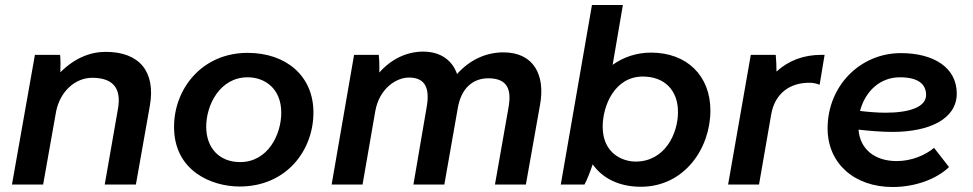

<svg xmlns="http://www.w3.org/2000/svg" viewBox="-20 -740 3903 770"><path d="M28 0H153L205 -293C221 -373 281 -428 350 -428C438 -428 467 -381 453 -303L400 0H525L581 -316C605 -453 539 -532 404 -532C343 -532 280 -508 222 -450C223 -475 223 -501 221 -520H120Z M941 8C1128 8 1237 -136 1237 -289C1237 -435 1128 -528 973 -528C791 -528 678 -385 678 -231C678 -54 829 8 941 8ZM943 -90C860 -90 807 -146 807 -232C807 -319 862 -430 973 -430C1042 -430 1108 -385 1108 -288C1108 -201 1055 -90 943 -90Z M1310 0H1434L1485 -294C1501 -384 1568 -429 1620 -429C1688 -429 1704 -383 1691 -310L1638 0H1762L1816 -307C1830 -388 1878 -426 1938 -426C2018 -426 2032 -378 2019 -307L1965 0H2089L2146 -321C2167 -437 2122 -530 1999 -530C1933 -530 1866 -503 1813 -443C1794 -498 1747 -533 1677 -533C1613 -533 1551 -505 1501 -449C1502 -477 1501 -501 1499 -520H1400Z M2229 0H2324C2333 -16 2347 -51 2357 -81C2396 -25 2463 9 2550 9C2724 9 2829 -144 2829 -297C2829 -435 2736 -529 2591 -529C2533 -529 2480 -511 2437 -480L2478 -720H2354ZM2529 -92C2479 -92 2397 -123 2397 -232C2397 -316 2445 -433 2558 -433C2645 -433 2699 -378 2699 -291C2699 -203 2646 -92 2529 -92Z M2900 0H3024L3073 -282C3087 -362 3145 -411 3233 -408C3245 -407 3258 -404 3267 -400L3287 -520H3273C3203 -520 3142 -497 3094 -453C3094 -476 3093 -501 3091 -520H2991Z M3560 10C3649 10 3735 -21 3786 -70L3726 -147C3690 -117 3635 -94 3576 -94C3489 -94 3429 -141 3423 -220C3469 -215 3515 -211 3559 -211C3708 -211 3817 -263 3817 -365C3817 -470 3723 -527 3593 -527C3429 -527 3299 -395 3299 -225C3299 -85 3406 10 3560 10ZM3429 -295C3450 -374 3509 -430 3589 -430C3659 -430 3694 -405 3694 -359C3694 -310 3625 -288 3532 -288C3498 -288 3463 -291 3429 -295Z"/></svg>

Font: Fixel Display 20240404 SemiBold
Style: Italic
Weight: 600
Italic angle: -10°
Designer: AlfaBravo + MacPaw
Foundry: Kyrylo Tkachov, Marchela Mozhyna, Serhii Makarenko, Maria Weinstein, Zakhar Kryvoshyya
Version: Version 1.211;Glyphs 3.2 (3225)